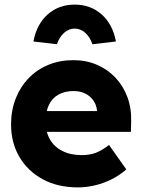

<svg xmlns="http://www.w3.org/2000/svg" viewBox="-20 -803 626 833"><path d="M28 -263Q28 -324 48 -375Q68 -426 104 -463.5Q140 -501 189.5 -521.5Q239 -542 298 -542Q354 -542 400.5 -522Q447 -502 481 -466Q515 -430 533 -381Q551 -332 549 -274L548 -231H125L102 -321H418L401 -302V-322Q399 -347 385.5 -366.5Q372 -386 350 -397Q328 -408 300 -408Q261 -408 233.5 -392.5Q206 -377 192 -347.5Q178 -318 178 -275Q178 -231 196.5 -198.5Q215 -166 250.5 -148Q286 -130 335 -130Q369 -130 395.5 -140Q422 -150 453 -174L528 -68Q497 -41 462 -24Q427 -7 390.5 1.5Q354 10 318 10Q230 10 165 -25.5Q100 -61 64 -122.5Q28 -184 28 -263ZM125 -623Q139 -698 187 -740.5Q235 -783 304 -783Q373 -783 421 -740.5Q469 -698 483 -623L381 -611Q370 -643 349.5 -661Q329 -679 304 -679Q279 -679 258.5 -661Q238 -643 227 -611Z"/></svg>

Font: Our Lexend
Style: Bold
Weight: 700
Designer: Bonnie Shaver-Troup, Thomas Jockin
Foundry: Lexend
Version: Version 1.007